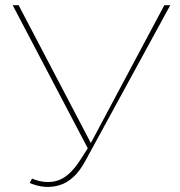

<svg xmlns="http://www.w3.org/2000/svg" viewBox="-20 -720 698 743"><path d="M104 -29Q156 -7 202 -21Q248 -35 290 -100L324 -153L327 -158L616 -700H639L309 -95Q269 -22 212 -4Q155 14 95 -12ZM29 -700H52L336 -158L325 -136Z"/></svg>

Font: Montserrat
Style: Regular
Weight: 400
Designer: Julieta Ulanovsky
Foundry: Julieta Ulanovsky
Version: Version 8.000